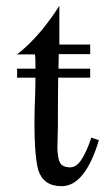

<svg xmlns="http://www.w3.org/2000/svg" viewBox="-20 -628 372 660"><path d="M320 -146Q272 12 192 12Q130 12 112 -42Q96 -97 99 -250Q100 -268 101 -306.5Q102 -345 102 -361H38Q39 -362 39 -376Q39 -390 38 -392H102Q102 -433 100 -441H38Q78 -470 125 -526Q160 -570 184 -608V-475H290V-442H182Q182 -422 181 -392H290V-361H180Q179 -306 179 -191Q179 -178 178 -150.5Q177 -123 177.5 -111.5Q178 -100 181 -84Q184 -68 192.5 -61Q201 -54 216 -53Q240 -50 258.5 -77Q277 -104 294 -155Z"/></svg>

Font: GFS Artemisia
Style: Regular
Weight: 400
Designer: Takis Katsoulidis and George D. Matthiopoulos
Foundry: Takis Katsoulidis and George D. Matthiopoulos
Version: Version 1.0